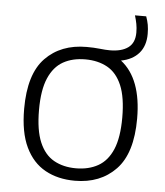

<svg xmlns="http://www.w3.org/2000/svg" viewBox="-51 -744 685 799"><g transform="rotate(5 291.0 -344.0)"><path d="M291 9.5Q220 9.5 167 -19.8Q114 -49 84.5 -110.8Q55 -172.5 55 -270.5Q55 -416 119.8 -482.8Q184.5 -549.5 292 -549.5Q322 -549.5 346.5 -546.8Q371 -544 389 -544Q438 -544 465.2 -564Q492.5 -584 492.5 -627Q492.5 -647 489.2 -663.5Q486 -680 480.5 -698H527.5Q534 -680 537 -663.5Q540 -647 540 -625.5Q540 -575.5 513.5 -545Q487 -514.5 439 -505.5Q527 -437 527 -270.5Q527 -125.5 462 -58Q397 9.5 291 9.5ZM291 -42.5Q344 -42.5 383.2 -64.5Q422.5 -86.5 443.8 -136.2Q465 -186 465 -269.5Q465 -354 443.8 -404Q422.5 -454 383.2 -475.8Q344 -497.5 291 -497.5Q238 -497.5 199 -475.8Q160 -454 138.5 -404.5Q117 -355 117 -271.5Q117 -187 138.2 -136.8Q159.5 -86.5 198.8 -64.5Q238 -42.5 291 -42.5Z"/></g></svg>

Font: Encode Sans SmExp Lt
Style: Regular
Weight: 300
Width: 6
Designer: Multiple Designers
Foundry: Impallari Type
Version: Version 3.002; ttfautohint (v1.8.3) -l 8 -r 50 -G 200 -x 14 